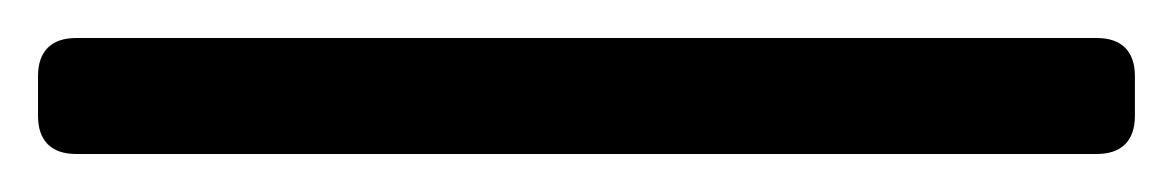

<svg xmlns="http://www.w3.org/2000/svg" viewBox="-25 -5 617 101"><path d="M15 76H552C565 76 572 69 572 56V35C572 22 565 15 552 15H15C2 15 -5 22 -5 35V56C-5 69 2 76 15 76Z"/></svg>

Font: 寒蝉锦书宋 Text
Style: Regular
Weight: 400
Designer: 寒蝉锦书宋{Warren} 思源宋体{Ryoko NISHIZUKA 西塚涼子 (kana & ideographs); Frank Grießhammer (Latin, Greek & Cyrillic); Wenlong ZHANG 
Foundry: Adobe & ChillType
Version: Version 2.000;Glyphs 3.1.1 (3135)